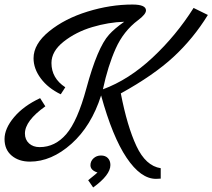

<svg xmlns="http://www.w3.org/2000/svg" viewBox="-35 -635 937 847"><path d="M452 93Q452 137 376 192L354 160Q394 128 395 126Q364 116 364 94Q364 76 377.5 63.5Q391 51 410.5 51Q430 51 441 62.5Q452 74 452 93ZM819 -600 882 -569Q818 -465 730.5 -384Q643 -303 498 -223Q526 -78 567 9.5Q608 97 674 107V153Q666 154 653 154Q586 154 523.5 61Q461 -32 411 -214Q368 -79 280 -0.5Q192 78 97 78Q48 78 16.5 51.5Q-15 25 -15 -21.5Q-15 -68 27 -118Q69 -168 142 -202L165 -166Q75 -102 75 -46Q75 -19 93 -2.5Q111 14 140 14Q208 14 257.5 -43.5Q307 -101 346 -245Q395 -426 446 -482Q469 -508 513 -539Q444 -537 372 -515.5Q300 -494 246 -451.5Q192 -409 192 -357Q192 -290 253 -250L233 -219Q177 -246 145 -289Q113 -332 113 -378Q113 -441 182 -497Q251 -553 351.5 -584Q452 -615 549 -615Q609 -615 609 -589Q609 -572 574 -546Q510 -498 475.5 -421Q441 -344 419 -241Q533 -283 637.5 -380.5Q742 -478 819 -600Z"/></svg>

Font: Marck Script
Style: Regular
Weight: 400
Designer: Denis Masharov, Marck Fogel
Foundry: Denis Masharov
Version: Version 1.002